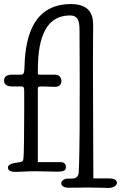

<svg xmlns="http://www.w3.org/2000/svg" viewBox="-22 -845 595 944"><path d="M327 -825C121 -825 101 -625 98 -508C97 -489 95 -478 83 -478H40C16 -478 -2 -472 -2 -448C-2 -430 12 -420 37 -420H84C95 -420 97 -413 97 -394V-300C97 -213 96 -82 93 -65C92 -50 87 -49 59 -45C45 -43 17 -39 17 -21C17 0 43 0 61 0C76 0 114 -3 150 -3C180 -3 236 -1 260 -1C294 -1 302 -8 302 -24C302 -40 293 -48 273 -48H164V-409C164 -418 169 -420 182 -420C194 -420 236 -418 248 -418C263 -418 280 -424 280 -447C280 -468 263 -478 250 -478H172C167 -478 164 -479 164 -484C164 -572 165 -769 322 -769C369 -769 369 -730 369 -683C369 -649 370 -548 370 -436C370 -290 370 -86 365 3C364 20 354 33 333 33H310C294 33 279 45 279 56C279 69 295 78 313 78C353 78 387 77 414 77C451 77 498 79 511 79C540 79 553 64 553 54C553 39 536 32 515 32H437C437 -38 435 -364 435 -529C435 -646 436 -674 436 -713C436 -751 436 -825 327 -825Z"/></svg>

Font: Life Savers
Style: Bold
Weight: 700
Designer: Pablo Impallari, Rodrigo Fuenzalida, Brenda Gallo
Foundry: Pablo Impallari, Rodrigo Fuenzalida, Brenda Gallo
Version: Version 3.000